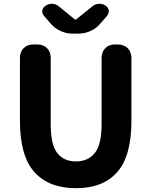

<svg xmlns="http://www.w3.org/2000/svg" viewBox="-20 -977 795 1011"><path d="M380 14Q238 14 161.5 -70.5Q85 -155 85 -341V-672Q85 -704 104.5 -723.5Q124 -743 156 -743H176Q208 -743 227.5 -723.5Q247 -704 247 -672V-325Q247 -215 281.5 -171Q316 -127 380 -127Q443 -127 479 -171Q515 -215 515 -325V-672Q515 -704 534.5 -723.5Q554 -743 586 -743H600Q632 -743 652 -723.5Q672 -704 672 -672V-341Q672 -155 597 -70.5Q522 14 380 14ZM360 -800Q328 -800 296.5 -815Q265 -830 245 -855L211 -894Q200 -909 203 -923.5Q206 -938 222 -948Q238 -958 256 -957Q274 -956 288 -945L375 -874H380L468 -945Q482 -956 500.5 -957Q519 -958 535 -948Q550 -938 552.5 -923.5Q555 -909 544 -894L510 -855Q491 -830 459 -815Q427 -800 395 -800Z"/></svg>

Font: Chiron GoRound TC EB
Style: Regular
Weight: 700
Designer: Ryoko NISHIZUKA 西塚涼子 (kana, bopomofo & ideographs); Paul D. Hunt (Latin, Greek & Cyrillic); Sandoll Communications 산돌커뮤니
Foundry: Adobe
Version: Version 1.000;hotconv 1.1.1;makeotfexe 2.6.0